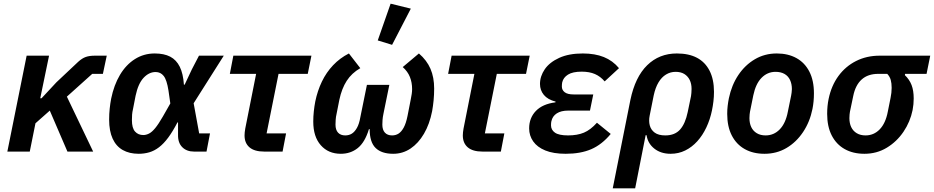

<svg xmlns="http://www.w3.org/2000/svg" viewBox="-20 -825 5083 1045"><path d="M347 0 251 -223 173 -154 142 0H20L125 -522H247L199 -290H206L287 -377L406 -489Q427 -508 447 -515Q467 -522 497 -522H561L540 -423H482L344 -299L487 0Z M1123 -99 1104 0H1036Q996 0 972 -24Q948 -48 949 -92V-159H946Q920 -109 895.5 -76Q871 -43 845.5 -23.5Q820 -4 792.5 4Q765 12 735 12Q684 12 648 -8.5Q612 -29 593 -70.5Q574 -112 574 -174Q574 -205 577 -233.5Q580 -262 585 -288Q600 -362 633 -417.5Q666 -473 714.5 -503.5Q763 -534 822 -534Q873 -534 906.5 -516.5Q940 -499 958.5 -461.5Q977 -424 981 -364H985L1024 -447L1063 -522H1198L1034 -263L1064 -99ZM760 -90Q775 -90 791 -98Q807 -106 825 -128Q843 -150 866 -190L907 -262L897 -332Q888 -390 871 -411.5Q854 -433 827 -433Q791 -433 761.5 -401.5Q732 -370 718 -304L704 -232Q700 -215 699 -201.5Q698 -188 698 -171Q698 -128 715 -109Q732 -90 760 -90Z M1518 0H1418Q1365 0 1338 -23Q1311 -46 1311 -88Q1311 -95 1312 -105.5Q1313 -116 1315 -126L1374 -423H1231L1250 -522H1675L1655 -423H1496L1431 -99H1537Z M2099 -363 2067 -206Q2063 -187 2062 -172Q2061 -157 2061 -147Q2061 -118 2075 -103Q2089 -88 2114 -88Q2134 -88 2149.5 -98Q2165 -108 2177.5 -131Q2190 -154 2198 -194L2216 -286Q2219 -300 2221 -314Q2223 -328 2223 -340Q2223 -376 2211 -406Q2199 -436 2172 -460L2260 -534Q2303 -497 2323 -450.5Q2343 -404 2343 -343Q2343 -310 2340 -279Q2337 -248 2332 -220Q2318 -149 2287.5 -97Q2257 -45 2214.5 -16.5Q2172 12 2120 12Q2057 12 2024.5 -19.5Q1992 -51 1992 -122H1988Q1966 -50 1927 -19Q1888 12 1835 12Q1767 12 1726 -34.5Q1685 -81 1685 -163Q1685 -191 1688 -219Q1691 -247 1696 -273Q1708 -331 1732 -381Q1756 -431 1793 -470Q1830 -509 1879 -534L1941 -454Q1894 -427 1867 -385Q1840 -343 1827 -282L1812 -206Q1808 -189 1807 -173Q1806 -157 1806 -147Q1806 -118 1820 -103Q1834 -88 1859 -88Q1880 -88 1895.5 -98Q1911 -108 1923 -129.5Q1935 -151 1941 -186L1977 -363ZM2216 -778 2114 -581 2036 -605 2106 -805Z M2706 0H2606Q2553 0 2526 -23Q2499 -46 2499 -88Q2499 -95 2500 -105.5Q2501 -116 2503 -126L2562 -423H2419L2438 -522H2863L2843 -423H2684L2619 -99H2725Z M3229 -157 3304 -96Q3256 -38 3198 -13Q3140 12 3059 12Q2992 12 2948 -6Q2904 -24 2882 -55.5Q2860 -87 2860 -126Q2860 -183 2896.5 -221Q2933 -259 3003 -268L3004 -272Q2961 -283 2940 -308.5Q2919 -334 2919 -368Q2919 -410 2945 -448Q2971 -486 3023.5 -510Q3076 -534 3152 -534Q3218 -534 3266.5 -514.5Q3315 -495 3349 -454L3271 -382Q3248 -409 3218 -422Q3188 -435 3146 -435Q3097 -435 3071.5 -419Q3046 -403 3040 -377Q3039 -372 3038.5 -366.5Q3038 -361 3038 -354Q3038 -335 3053.5 -323Q3069 -311 3102 -311H3209L3191 -223H3072Q3034 -223 3010.5 -208Q2987 -193 2981 -165Q2980 -161 2979.5 -156Q2979 -151 2979 -143Q2979 -118 3000.5 -103Q3022 -88 3072 -88Q3122 -88 3158 -103Q3194 -118 3229 -157Z M3315 200 3411 -281Q3437 -406 3502.5 -470Q3568 -534 3664 -534Q3729 -534 3773.5 -510.5Q3818 -487 3842 -440Q3866 -393 3866 -325Q3866 -299 3863 -273.5Q3860 -248 3855 -224Q3845 -175 3824.5 -131.5Q3804 -88 3775 -56Q3746 -24 3709.5 -6Q3673 12 3630 12Q3577 12 3541.5 -16Q3506 -44 3499 -89H3494L3437 200ZM3601 -88Q3653 -88 3681.5 -120Q3710 -152 3723 -215L3741 -302Q3742 -309 3743 -319Q3744 -329 3744 -341Q3744 -369 3734 -389.5Q3724 -410 3705 -422Q3686 -434 3657 -434Q3629 -434 3605 -419.5Q3581 -405 3564 -376.5Q3547 -348 3538 -306L3516 -196Q3510 -167 3516.5 -142.5Q3523 -118 3543.5 -103Q3564 -88 3601 -88Z M4141 12Q4079 12 4033.5 -13.5Q3988 -39 3963 -87.5Q3938 -136 3938 -205Q3938 -228 3940.5 -249Q3943 -270 3947 -290Q3962 -362 3998.5 -416.5Q4035 -471 4088.5 -502.5Q4142 -534 4208 -534Q4269 -534 4314.5 -509Q4360 -484 4385 -435.5Q4410 -387 4410 -317Q4410 -295 4408 -273.5Q4406 -252 4402 -232Q4388 -162 4351 -106.5Q4314 -51 4260.5 -19.5Q4207 12 4141 12ZM4147 -88Q4192 -88 4224 -121Q4256 -154 4268 -217L4286 -305Q4287 -312 4288.5 -321Q4290 -330 4290 -340Q4290 -368 4280 -389.5Q4270 -411 4250 -422.5Q4230 -434 4201 -434Q4157 -434 4125 -401.5Q4093 -369 4080 -306L4062 -217Q4061 -211 4060 -202Q4059 -193 4059 -182Q4059 -154 4069 -133Q4079 -112 4099 -100Q4119 -88 4147 -88Z M5023 -423H4906L4905 -416Q4930 -392 4941.5 -362Q4953 -332 4953 -289Q4953 -273 4951.5 -257.5Q4950 -242 4947 -226Q4934 -162 4897.5 -108Q4861 -54 4806.5 -21Q4752 12 4685 12Q4623 12 4577.5 -13.5Q4532 -39 4507 -87.5Q4482 -136 4482 -205Q4482 -227 4484 -247.5Q4486 -268 4490 -287Q4505 -359 4543.5 -411.5Q4582 -464 4639.5 -493Q4697 -522 4768 -522H5043ZM4809 -423H4760Q4704 -423 4670 -392.5Q4636 -362 4624 -303L4606 -217Q4605 -211 4604 -202Q4603 -193 4603 -182Q4603 -154 4613 -133Q4623 -112 4643 -100Q4663 -88 4691 -88Q4736 -88 4768 -121Q4800 -154 4812 -217L4827 -292Q4830 -307 4831.5 -320Q4833 -333 4833 -347Q4833 -372 4828 -390Q4823 -408 4809 -423Z"/></svg>

Font: IBM Plex Sans SemiBold
Style: Italic
Weight: 600
Italic angle: -11.31°
Designer: Mike Abbink, Paul van der Laan, Pieter van Rosmalen
Foundry: Bold Monday
Version: Version 3.201